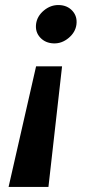

<svg xmlns="http://www.w3.org/2000/svg" viewBox="-20 -507 360 761"><path d="M283 -410Q279 -379 252 -356.5Q225 -334 193 -335Q160 -336 139.5 -358Q119 -380 123 -412Q127 -443 154 -465.5Q181 -488 214 -487Q247 -486 267 -464Q287 -442 283 -410ZM172 234H14L123 -244H226Z"/></svg>

Font: Von Semi
Style: Italic
Weight: 600
Version: Version 4.000; ttfautohint (v1.8.4.7-5d5b)